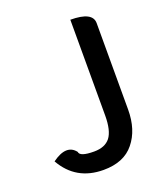

<svg xmlns="http://www.w3.org/2000/svg" viewBox="-137 -834 825 944"><g transform="rotate(-20 275.0 -362.0)"><path d="M243 13Q99 13 30 -109Q111 -168 153 -114Q155 -88 230 -88Q287 -88 314 -122Q341 -157 341 -236V-737Q457 -737 457 -677V-225Q457 -119 403 -53Q350 13 243 13Z"/></g></svg>

Font: Swei Half Moon CJK SC
Style: Medium
Weight: 500
Version: Version 2.071